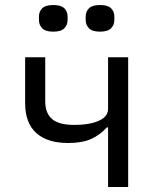

<svg xmlns="http://www.w3.org/2000/svg" viewBox="-20 -744 640 764"><path d="M410 -237H405Q377 -206 341.5 -190.5Q306 -175 251 -175Q168 -175 124 -215Q80 -255 80 -334V-516H160V-341Q160 -294 187 -270.5Q214 -247 275 -247Q315 -247 345 -254Q375 -261 392.5 -275Q410 -289 410 -310V-516H490V0H410ZM192 -618Q161 -618 148 -631.5Q135 -645 135 -664V-678Q135 -698 148 -711Q161 -724 192 -724Q223 -724 236 -711Q249 -698 249 -678V-664Q249 -645 236 -631.5Q223 -618 192 -618ZM378 -618Q347 -618 334 -631.5Q321 -645 321 -664V-678Q321 -698 334 -711Q347 -724 378 -724Q409 -724 422 -711Q435 -698 435 -678V-664Q435 -645 422 -631.5Q409 -618 378 -618Z"/></svg>

Font: Lilex
Style: Regular
Weight: 400
Monospace: yes
Designer: Mike Abbink, Paul van der Laan, Pieter van Rosmalen, Mikhael Khrustik
Foundry: Mikhael Khrustik
Version: Version 2.510